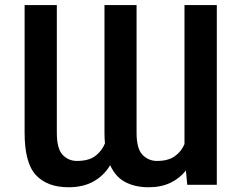

<svg xmlns="http://www.w3.org/2000/svg" viewBox="-20 -748 977 777"><path d="M425.8 -79.6Q400.9 -37.6 358.9 -13.9Q316.9 9.8 257.3 9.8Q171.4 9.8 125.5 -39.3Q79.6 -88.4 79.6 -210.4V-727.5H210V-210.4Q210 -146 233.6 -121.3Q257.3 -96.7 291 -96.7Q339.8 -96.7 366.5 -117.4Q393.1 -138.2 404.8 -168Q402.8 -188 402.8 -210.4V-727.5H532.7V-210.4Q532.7 -146 556.9 -121.3Q581.1 -96.7 615.2 -96.7Q661.1 -96.7 687.7 -116Q714.4 -135.3 726.6 -165V-727.5H857.4V0H737.8L732.4 -58.1Q707 -25.9 669.4 -8.1Q631.8 9.8 581.5 9.8Q527.8 9.8 487.8 -10.7Q447.8 -31.2 425.8 -79.6Z"/></svg>

Font: Inter-SemiBold
Style: Regular
Weight: 600
Designer: Rasmus Andersson
Foundry: rsms
Version: Version 4.000;git-a52131595